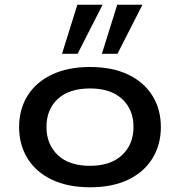

<svg xmlns="http://www.w3.org/2000/svg" viewBox="-20 -785 763 814"><path d="M362 9Q268 9 200.5 -23Q133 -55 97 -113Q61 -171 61 -246Q61 -322 97 -379.5Q133 -437 200.5 -469Q268 -501 362 -501Q456 -501 523 -469Q590 -437 626 -379.5Q662 -322 662 -246Q662 -171 626 -113Q590 -55 523 -23Q456 9 362 9ZM361 -82Q449 -82 497.5 -127.5Q546 -173 546 -247Q546 -321 497.5 -365.5Q449 -410 362 -410Q273 -410 225 -365.5Q177 -321 177 -247Q177 -173 225 -127.5Q273 -82 361 -82ZM412 -557 477 -765H584L478 -557ZM243 -557 308 -765H415L309 -557Z"/></svg>

Font: Nunito Sans 10pt Expanded SemiBold
Style: Regular
Weight: 600
Width: 7
Designer: Vernon Adams
Foundry: Vernon Adams
Version: Version 3.101;gftools[0.9.27]